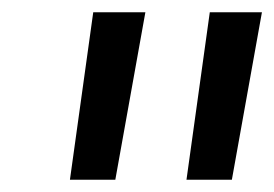

<svg xmlns="http://www.w3.org/2000/svg" viewBox="-20 -720 447 313"><path d="M94 -427 132 -700H217L168 -427ZM284 -427 322 -700H407L358 -427Z"/></svg>

Font: Georama ExtraExtended
Style: Italic
Weight: 400
Width: 8
Italic angle: -9°
Designer: Jean-Baptiste Levee
Foundry: Production Type
Version: Version 1.000